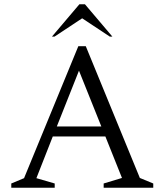

<svg xmlns="http://www.w3.org/2000/svg" viewBox="-20 -882 773 902"><path d="M33 0V-20L93 -45L348 -665H383L637 -46L700 -20V0H467V-20L553 -46L475 -241H228L151 -45L237 -20V0ZM247 -288H456L351 -550ZM224 -710 353 -862H379L508 -710H496L366 -796L236 -710Z"/></svg>

Font: Spectral Light
Style: Regular
Weight: 300
Designer: Jean-Baptiste Levee
Foundry: Production Type
Version: Version 2.001